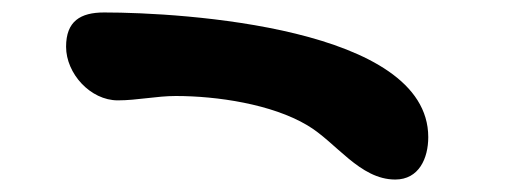

<svg xmlns="http://www.w3.org/2000/svg" viewBox="-20 -734 843 308"><path d="M262 -580C328 -580 416 -567 473 -533C519 -506 557 -446 614 -446C652 -446 667 -480 667 -514C667 -690 273 -714 147 -714C109 -714 86 -700 86 -659C86 -616 125 -573 169 -573C200 -573 231 -580 262 -580Z"/></svg>

Font: CISF Camouflage Kit
Style: Ste
Weight: 400
Designer: Robert Jablonski, Jasper
Foundry: Cannot Into Space Fonts
Version: Version 1.27